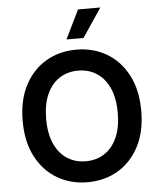

<svg xmlns="http://www.w3.org/2000/svg" viewBox="-63 -1015 900 1078"><g transform="rotate(-5 387.5 -475.5)"><path d="M721.6 -363.6Q721.6 -246.1 677.7 -162.5Q633.9 -78.8 558.4 -34.4Q483 9.9 387.4 9.9Q291.9 9.9 216.4 -34.6Q141 -79.2 97.1 -162.8Q53.3 -246.4 53.3 -363.6Q53.3 -481.2 97.1 -564.8Q141 -648.4 216.4 -692.8Q291.9 -737.2 387.4 -737.2Q483 -737.2 558.4 -692.8Q633.9 -648.4 677.7 -564.8Q721.6 -481.2 721.6 -363.6ZM589.1 -363.6Q589.1 -446.4 563.4 -503.4Q537.6 -560.4 492.2 -589.7Q446.7 -619 387.4 -619Q328.1 -619 282.7 -589.7Q237.2 -560.4 211.5 -503.4Q185.7 -446.4 185.7 -363.6Q185.7 -280.9 211.5 -223.9Q237.2 -166.9 282.7 -137.6Q328.1 -108.3 387.4 -108.3Q446.7 -108.3 492.2 -137.6Q537.6 -166.9 563.4 -223.9Q589.1 -280.9 589.1 -363.6ZM338.1 -799 417.6 -961.3H543.3L434.3 -799Z"/></g></svg>

Font: InterMG SemiBold
Style: Regular
Weight: 600
Designer: Rasmus Andersson
Foundry: rsms
Version: Version 3.019;December 26, 2023;FontCreator 15.0.0.2955 64-b